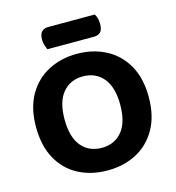

<svg xmlns="http://www.w3.org/2000/svg" viewBox="-118 -902 937 1020"><g transform="rotate(-15 350.0 -392.0)"><path d="M660 -304Q660 -200 619 -128Q578 -56 508 -19.5Q438 17 349 17Q260 17 190 -19.5Q120 -56 80 -128Q40 -200 40 -304Q40 -408 81 -479.5Q122 -551 192.5 -587.5Q263 -624 349 -624Q437 -624 507.5 -587.5Q578 -551 619 -479.5Q660 -408 660 -304ZM503 -304Q503 -400 461.5 -450Q420 -500 349 -500Q280 -500 238.5 -450.5Q197 -401 197 -304Q197 -206 238.5 -156.5Q280 -107 350 -107Q420 -107 461.5 -156.5Q503 -206 503 -304ZM462 -688H205Q201 -698 196 -712.5Q191 -727 191 -743Q191 -775 204.5 -788Q218 -801 240 -801H496Q503 -792 507 -777Q511 -762 511 -747Q511 -714 498 -701Q485 -688 462 -688Z"/></g></svg>

Font: Baloo Bhaijaan 2
Style: Bold
Weight: 700
Designer: Sanskriti Dholi, Noopur Datye and Ek Type
Foundry: Ek Type
Version: Version 1.701